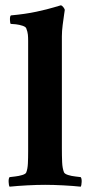

<svg xmlns="http://www.w3.org/2000/svg" viewBox="-20 -699 338 723"><path d="M86 -545Q86 -558 85 -568.5Q84 -579 79 -592Q77 -598 65 -602Q53 -606 40 -607.5Q27 -609 21 -609Q18 -609 17.5 -623.5Q17 -638 21 -641Q76 -646 117.5 -655Q159 -664 183.5 -671.5Q208 -679 209 -679Q214 -678 218.5 -672Q223 -666 224 -662Q224 -662 221.5 -645Q219 -628 216 -605Q213 -582 213 -562V-142Q213 -111 214 -88Q215 -65 221 -50Q224 -44 236.5 -40Q249 -36 263.5 -34.5Q278 -33 284 -32Q288 -27 287.5 -14Q287 -1 284 4Q256 1 218.5 -1Q181 -3 150 -3Q119 -3 82 -1Q45 1 16 4Q13 -1 12.5 -14Q12 -27 16 -32Q23 -33 37 -34.5Q51 -36 64 -40Q77 -44 79 -50Q84 -63 85 -83Q86 -103 86 -129Q86 -132 86 -135.5Q86 -139 86 -142Z"/></svg>

Font: Amiri
Style: Bold
Weight: 700
Designer: Khaled Hosny
Version: Version 0.113